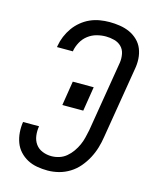

<svg xmlns="http://www.w3.org/2000/svg" viewBox="-113 -819 726 904"><g transform="rotate(15 250.0 -367.5)"><path d="M206 8Q180 8 154.5 3.5Q129 -1 107.5 -12.5Q86 -24 69.5 -42Q53 -60 44.5 -83Q36 -106 34 -131.5Q32 -157 36 -183H114Q110 -160 113 -137Q116 -114 128.5 -96.5Q141 -79 162 -70.5Q183 -62 206 -62Q225 -62 244 -68Q263 -74 278.5 -87Q294 -100 306 -117Q318 -134 326 -152Q334 -170 338.5 -188.5Q343 -207 347 -226L404 -571Q407 -592 403 -613Q399 -634 385 -648Q371 -662 350.5 -667.5Q330 -673 309 -673Q287 -673 264.5 -667Q242 -661 223 -646.5Q204 -632 192.5 -611Q181 -590 177 -569Q177 -568 177 -567Q177 -566 177 -565H99Q99 -566 99.5 -567.5Q100 -569 100 -571Q104 -595 113.5 -618Q123 -641 137.5 -661.5Q152 -682 172 -698.5Q192 -715 214.5 -725Q237 -735 261 -739Q285 -743 309 -743Q334 -743 359.5 -739Q385 -735 407 -725Q429 -715 446.5 -698Q464 -681 473 -658.5Q482 -636 483.5 -610.5Q485 -585 480 -559L423 -214Q419 -187 411 -160Q403 -133 389.5 -107.5Q376 -82 357 -59.5Q338 -37 313 -21.5Q288 -6 260.5 1Q233 8 206 8ZM194 -308 213 -427H315L296 -308Z"/></g></svg>

Font: Iosevka SS04 Oblique
Style: Regular
Weight: 400
Italic angle: -9°
Monospace: yes
Designer: Belleve Invis
Foundry: Belleve Invis
Version: Version 19.0.0; ttfautohint (v1.8.4)